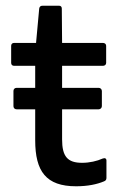

<svg xmlns="http://www.w3.org/2000/svg" viewBox="-20 -639 422 671"><path d="M246 12C287 12 319 5 343 -5C349 -7 352 -11 352 -17V-78C352 -85 347 -88 339 -85C319 -76 293 -70 267 -70C216 -70 197 -92 197 -152V-257H325C331 -257 336 -262 336 -268V-321C336 -327 331 -332 325 -332H197V-409H340C346 -409 351 -413 351 -419V-479C351 -485 346 -489 340 -489H197L196 -609C196 -616 192 -619 186 -619H129C122 -619 118 -616 117 -609L106 -489H29C23 -489 19 -485 19 -479V-419C19 -413 23 -409 29 -409H103V-332H38C31 -332 27 -327 27 -321V-268C27 -262 31 -257 38 -257H103V-149C103 -40 141 12 246 12Z"/></svg>

Font: Sofia Sans Cond SemiBold
Style: Regular
Weight: 600
Width: 3
Designer: Botio Nikoltchev, Ani Petrova
Foundry: lettersoup
Version: Version 4.100